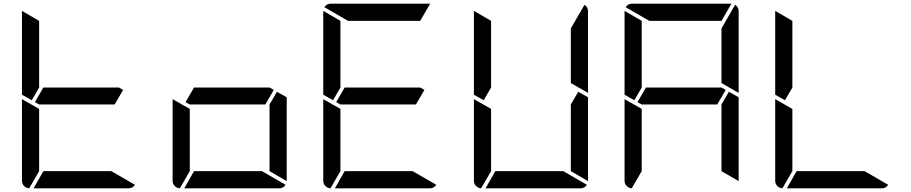

<svg xmlns="http://www.w3.org/2000/svg" viewBox="-20 -1020 4936 1040"><path d="M152 -477 99 -507V-959V-961L192 -907V-546ZM647 -533 601 -454H192L169 -467L215 -546H624ZM583 -93 711 -19Q699 0 676 0H162L215 -93ZM138 0Q122 -1 110.5 -12.5Q99 -24 99 -41V-483L192 -430V-93Z M1463 -533 1417 -454H1008L985 -467L1031 -546H1440ZM1480 -523 1533 -493V-41V-39L1440 -93V-454ZM1399 -93 1527 -19Q1515 0 1492 0H978L1031 -93ZM954 0Q938 -1 926.5 -12.5Q915 -24 915 -41V-483L1008 -430V-93Z M1784 -477 1731 -507V-959V-961L1824 -907V-546ZM2279 -533 2233 -454H1824L1801 -467L1847 -546H2256ZM2215 -93 2343 -19Q2331 0 2308 0H1794L1847 -93ZM1770 0Q1754 -1 1742.5 -12.5Q1731 -24 1731 -41V-483L1824 -430V-93ZM1865 -907 1737 -981Q1749 -1000 1772 -1000H2308H2310L2256 -907Z M2600 -477 2547 -507V-959V-961L2640 -907V-546ZM3112 -523 3165 -493V-41V-39L3072 -93V-454ZM3031 -93 3159 -19Q3147 0 3124 0H2610L2663 -93ZM2586 0Q2570 -1 2558.5 -12.5Q2547 -24 2547 -41V-483L2640 -430V-93ZM3146 -994Q3165 -982 3165 -959V-517L3072 -570V-866Z M3416 -477 3363 -507V-959V-961L3456 -907V-546ZM3911 -533 3865 -454H3456L3433 -467L3479 -546H3888ZM3928 -523 3981 -493V-41V-39L3888 -93V-454ZM3402 0Q3386 -1 3374.5 -12.5Q3363 -24 3363 -41V-483L3456 -430V-93ZM3962 -994Q3981 -982 3981 -959V-517L3888 -570V-866ZM3497 -907 3369 -981Q3381 -1000 3404 -1000H3940H3942L3888 -907Z M4232 -477 4179 -507V-959V-961L4272 -907V-546ZM4663 -93 4791 -19Q4779 0 4756 0H4242L4295 -93ZM4218 0Q4202 -1 4190.5 -12.5Q4179 -24 4179 -41V-483L4272 -430V-93Z"/></svg>

Font: DSEG7 Modern
Style: Regular
Weight: 400
Designer: Keshikan(Twitter:@keshinomi_88pro)
Version: Version 0.46